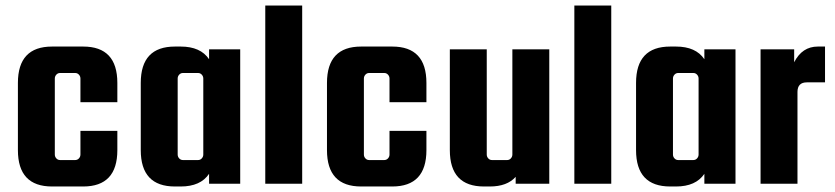

<svg xmlns="http://www.w3.org/2000/svg" viewBox="-20 -667 3030 697"><path d="M406 -296H272V-382Q272 -390 266.5 -396Q261 -402 253 -402H198Q190 -402 184.5 -396Q179 -390 179 -382V-106Q179 -98 184.5 -92Q190 -86 198 -86H253Q261 -86 266.5 -92Q272 -98 272 -106V-192H406V-122Q406 10 282 10H169Q45 10 45 -122V-366Q45 -498 169 -498H282Q406 -498 406 -366Z M739 -488H852V0H739V-36Q708 10 636 10H615Q491 10 491 -122V-366Q491 -498 615 -498H636Q708 -498 739 -452ZM718 -106V-382Q718 -390 712.5 -396Q707 -402 699 -402H644Q636 -402 630.5 -396Q625 -390 625 -382V-106Q625 -98 630.5 -92Q636 -86 644 -86H699Q707 -86 712.5 -92Q718 -98 718 -106Z M1077 0H943V-647H1077Z M1528 -296H1394V-382Q1394 -390 1388.5 -396Q1383 -402 1375 -402H1320Q1312 -402 1306.5 -396Q1301 -390 1301 -382V-106Q1301 -98 1306.5 -92Q1312 -86 1320 -86H1375Q1383 -86 1388.5 -92Q1394 -98 1394 -106V-192H1528V-122Q1528 10 1404 10H1291Q1167 10 1167 -122V-366Q1167 -498 1291 -498H1404Q1528 -498 1528 -366Z M1840 -488H1974V0H1852V-25Q1821 10 1758 10H1737Q1613 10 1613 -122V-488H1747V-106Q1747 -98 1752.5 -92Q1758 -86 1766 -86H1821Q1829 -86 1834.5 -92Q1840 -98 1840 -106Z M2199 0H2065V-647H2199Z M2537 -488H2650V0H2537V-36Q2506 10 2434 10H2413Q2289 10 2289 -122V-366Q2289 -498 2413 -498H2434Q2506 -498 2537 -452ZM2516 -106V-382Q2516 -390 2510.5 -396Q2505 -402 2497 -402H2442Q2434 -402 2428.5 -396Q2423 -390 2423 -382V-106Q2423 -98 2428.5 -92Q2434 -86 2442 -86H2497Q2505 -86 2510.5 -92Q2516 -98 2516 -106Z M2949 -498H2975V-368H2909Q2875 -368 2875 -333V0H2741V-488H2863V-441Q2892 -498 2949 -498Z"/></svg>

Font: Squada One
Style: Regular
Weight: 400
Version: Version 1.001